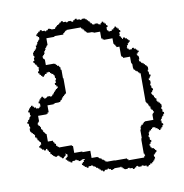

<svg xmlns="http://www.w3.org/2000/svg" viewBox="-77 -724 781 817"><g transform="rotate(-10 313.5 -315.0)"><path d="M24 -246H29V-233H32V-225H29V-212H31V-209H34V-204H39V-199H44V-194H47V-191H46V-183H51V-178H54V-170H57V-168H59V-165H61V-162H62V-161H63V-160H66V-149H61V-144H56V-137H61V-132H66V-127H73V-125H74V-122H82V-127H88V-120H91V-118H93V-112H98V-102H103V-97H108V-92H112V-90H116V-87H124V-90H133V-86H136V-84H138V-81H142V-79H143V-76H151V-79H152V-81H156V-84H159V-86H161V-94H163V-92H164V-91H165V-90H168V-79H163V-74H158V-67H163V-62H168V-57H175V-55H176V-52H184V-57H197V-60H203V-57H210V-55H211V-52H219V-54H224V-56H227V-57H237V-53H232V-45H227V-40H222V-33H227V-28H232V-23H239V-21H240V-18H248V-23H261V-26H263V-24H266V-22H268V-19H274V-16H279V-11H285V-9H287V-6H292V-1H297V4H304V6H305V9H313V4H326V1H332V4H339V6H340V9H348V7H353V5H356V4H382V2H385V6H390V11H395V14H398V16H411V13H419V16H432V21H440V18H442V16H448V11H455V14H458V16H471V13H479V16H492V21H500V18H502V16H508V11H518V6H523V1H528V-3H530V-7H533V-15H530V-24H534V-27H536V-29H539V-33H541V-34H544V-42H541V-43H539V-47H536V-50H534V-52H526V-57H522V-65H519V-67H520V-72H525V-78H527V-80H530V-88H525V-101H522V-109H525V-121H528V-123H529V-125H530V-128H537V-133H542V-138H547V-140H549V-138H557V-133H565V-128H570V-123H577V-128H582V-133H587V-140H589V-141H592V-149H587V-162H584V-164H586V-167H588V-169H591V-175H594V-180H599V-186H601V-188H604V-196H599V-209H596V-217H599V-230H597V-233H594V-238H589V-243H584V-248H581V-251H582V-259H577V-264H574V-272H571V-274H569V-277H567V-280H566V-281H565V-282V-287H570V-293H572V-295H575V-303H572V-305H570V-316H567V-324H570V-337H568V-340H565V-347H570V-353H572V-355H575V-363H570V-376H567V-384H570V-397H568V-400H565V-405H560V-410H555V-415H550V-418H545V-423H543V-424H541V-425H540V-426H538V-432H537V-434H540V-447H538V-450H535V-455H533V-460H538V-465H543V-472H538V-477H533V-482H526V-484H525V-487H517V-482H503V-487H498V-492H496V-494H498V-502H503V-510H508V-515H513V-522H508V-527H503V-532H496V-534H495V-537H487V-532H483V-537H480V-543H477V-545H475V-548H473V-550H476V-563H481V-571H478V-572H476V-579H471V-584H466V-589H459V-584H454V-579H446V-574H438V-572H436V-574H431V-579H426V-593H431V-601H428V-602H426V-609H421V-614H416V-619H409V-614H404V-609H399V-611H394V-614H391V-616H378V-613H376V-614H370V-616H369V-617H368V-619H367V-621H362V-626H359V-631H354V-636H349V-641H344V-644H341V-646H328V-643H320V-646H307V-651H299V-648H297V-646H291V-641H284V-644H281V-646H268V-643H260V-646H247V-651H239V-648H237V-646H231V-641H226V-638H220V-635H218V-633H215V-630H211V-628H210V-624H195V-625H192V-627H187V-629H179V-626H178V-624H171V-621H165V-624H152V-629H144V-626H143V-624H136V-619H131V-614H126V-607H131V-602H136V-591H133V-590H132V-589H131V-586H129V-583H127V-581H124V-573H121V-568H116V-560H117V-557H114V-552H109V-547H104V-542H101V-539H99V-526H102V-518H99V-505H94V-497H97V-495H99V-489H104V-484H107V-478H110V-476H112V-473H114V-471H111V-458H106V-450H109V-449H111V-442H116V-437H121V-432H128V-437H133V-442H141V-447H149V-449H151V-447H156V-442H161V-437H168V-434H169V-432H170V-430H173V-418H176V-410H173V-397H168V-389H171V-387H173V-381H178V-376H176V-374H173V-371H168V-366H163V-361H158V-356H155V-351H154H150V-349H149V-347H148V-346H147V-344H141V-343H139V-346H126V-344H123V-341H118V-339H113V-344H108V-349H101V-344H96V-339H91V-332H89V-331H86V-323H91V-309H86V-304H81V-302H79V-304H71V-309H63V-314H58V-319H51V-314H46V-309H41V-302H39V-301H36V-293H41V-280H44V-278H42V-275H40V-273H37V-267H34V-262H29V-256H27V-254H24ZM267 -87H233V-90H198V-92C198 -93 198 -89 198 -90V-120H195V-121H194V-122H193V-124H138V-127H133V-132H128V-142H123V-148H121V-150H118V-157H96V-190H93V-191H92V-192H91V-195H89V-198H87V-200H84V-208H81V-213H77V-224H74V-229H69V-234L64 -237H67V-243H70V-245H72V-248H74V-272H111V-274H116V-279H121V-309H148V-311H153V-313H171V-314H177V-316H178V-317H179V-319H180V-321H185V-326H188V-331H193V-336H198V-341H203V-344H206V-346H208V-411H206V-448H203V-460H200V-462H199V-464H198V-467H191V-472H186V-477H181V-479H144V-503H142V-506H140V-508H137V-514L134 -517H139V-522H144V-527H147V-538H151V-543H154V-551H157V-553H159V-556H161V-559H162V-560H163V-561H166V-591C167 -591 165 -589 166 -589V-591H201V-594H240V-598H241V-600H245V-603H248V-605H250V-608H256V-611H319V-606H324V-601H329V-596H332V-591H337V-589H338V-587H339V-586H340V-584H346V-583H364V-581H369V-579H396V-549H401V-544H406V-542H443V-518H445V-515H447V-513H450V-507H453V-502H466V-462H468V-457H473V-452H503V-425H505V-420H507V-402H508V-396H510V-395H511V-394H513V-393H515V-388H520V-385H525V-380H530V-375H535V-251H536V-250H537V-247H539V-244H541V-242H544V-234H547V-229H551V-218H554V-213H559V-208L564 -205H561V-199H558V-197H556V-194H554V-170H517V-168H512V-163H507V-158H500V-155H499V-153H498V-151H495V-139H492V-102H490V-97H489V-35H492V-27H493V-24H488V-19H420V-24H415V-28H362V-29H327V-31H322V-36H317V-39H315V-41H309V-46H304V-49H298V-52H296V-54H293V-56H267Z"/></g></svg>

Font: Camosport
Style: Oln
Weight: 400
Version: Version 001.000